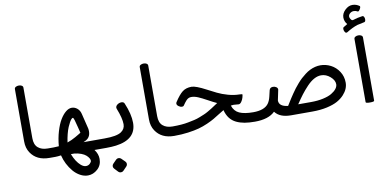

<svg xmlns="http://www.w3.org/2000/svg" viewBox="-93 -1146 3387 1670"><g transform="rotate(-10 1600.5 -311.0)"><path d="M70.8 -179.2V-641.6Q70.8 -653.3 82.3 -659.9Q93.8 -666.5 109.1 -666.5Q124.5 -666.5 135.3 -659.9Q146 -653.3 146 -641.6V-194.8Q146 -137.2 177.5 -110.4Q209 -83.5 263.2 -83.5V0Q150.9 0 98.6 -79.1Q70.8 -120.6 70.8 -179.2Z M520 105.5Q543 125 564 125Q585 125 599.1 111.3Q613.3 97.7 613.3 86.4Q613.3 75.2 605.7 62.7Q598.1 50.3 583.5 37.1Q568.8 23.9 542 13.7Q515.1 3.4 481.4 0H452.1Q479 69.8 520 105.5ZM474.1 -235.8Q452.6 -183.6 440.9 -105Q479.5 -118.2 515.1 -138.7Q525.9 -144.5 545.4 -156.5Q564.9 -168.5 565.9 -168.9Q563 -179.2 553.2 -220.2Q543.5 -261.2 536.1 -284.7Q528.8 -308.1 523.4 -308.1Q518.1 -308.1 510.5 -300.3Q502.9 -292.5 493.4 -275.6Q483.9 -258.8 474.1 -235.8ZM263.2 -83.5H314.9Q337.4 -83.5 360.8 -85.9Q366.7 -155.3 384.5 -215.1Q402.3 -274.9 425.5 -313.5Q448.7 -352.1 475.3 -374Q502 -396 528.6 -396Q555.2 -396 577.1 -377.7Q599.1 -359.4 606.4 -328.1L639.2 -194.3Q641.6 -184.6 641.6 -168.5Q641.6 -110.8 590.8 -89.4Q588.4 -88.9 584.5 -86.4Q580.6 -84 578.1 -83.5H764.6V0H660.6Q690.9 39.6 690.9 84Q690.9 139.6 652.3 174.1Q613.8 208.5 567.4 208.5Q532.7 208.5 499.3 190.2Q465.8 171.9 439.9 141.6Q385.7 77.1 365.7 -4.4Q335.9 0 314.9 0H263.2Q247.6 0 234.6 -12.7Q221.7 -25.4 221.7 -41.5Q221.7 -57.6 234.6 -70.6Q247.6 -83.5 263.2 -83.5Z M764.6 -83.5Q871.6 -83.5 912.1 -110.4Q948.7 -134.8 948.7 -176.8Q948.7 -230 913.1 -319.3Q911.1 -326.2 911.1 -328.1Q911.1 -344.2 927.2 -356Q943.4 -367.7 963.4 -367.7Q983.4 -367.7 989.7 -351.6Q1032.2 -251 1032.2 -174.8Q1032.2 -28.8 851.6 -4.9Q812.5 0 764.6 0Q749 0 736.1 -12.7Q723.1 -25.4 723.1 -41.5Q724.1 -57.6 736.6 -70.6Q749 -83.5 764.6 -83.5ZM801.3 189.9Q792 180.7 792 168Q792 155.3 801.3 146L832 114.7Q840.8 106 854 106Q867.2 106 876 114.7L907.7 146Q917 155.3 917 168Q917 180.7 907.7 189.9L876 222.7Q867.2 231.4 854 231.4Q840.8 231.4 832 222.7Z M1173.3 -179.2V-641.6Q1173.3 -653.3 1184.8 -659.9Q1196.3 -666.5 1211.7 -666.5Q1227.1 -666.5 1237.8 -659.9Q1248.5 -653.3 1248.5 -641.6V-194.8Q1248.5 -137.2 1280 -110.4Q1311.5 -83.5 1365.7 -83.5V0Q1253.4 0 1201.2 -79.1Q1173.3 -120.6 1173.3 -179.2Z M1364.7 -83.5Q1449.7 -83.5 1504.9 -94.7Q1535.6 -100.6 1560.5 -106.2Q1585.4 -111.8 1610.8 -122.1Q1636.2 -132.3 1652.8 -139.2Q1669.4 -146 1691.4 -158.9Q1713.4 -171.9 1723.6 -178.2Q1733.9 -184.6 1754.6 -198.5Q1775.4 -212.4 1782.2 -216.8Q1752.4 -230 1705.6 -255.9Q1658.7 -281.7 1627.7 -294.7Q1596.7 -307.6 1570.8 -307.6H1567.4Q1543.9 -307.6 1524.9 -287.6Q1509.3 -270.5 1491.7 -244.1Q1487.3 -238.3 1474.9 -238.3Q1462.4 -238.3 1447 -249Q1431.6 -259.8 1431.6 -273.4Q1431.6 -278.8 1435.1 -285.2Q1474.6 -346.2 1506.3 -370.6Q1538.1 -395 1586.4 -395Q1624.5 -395 1715.3 -346.7Q1752.9 -326.7 1794.2 -306.4Q1835.4 -286.1 1887 -271.7Q1938.5 -257.3 1987.3 -256.8Q2002 -256.8 2007.1 -255.1Q2012.2 -253.4 2012.2 -249.8Q2012.2 -246.1 2007.1 -226.6Q2002 -207 1990 -190.2Q1978 -173.3 1965.6 -173.3Q1953.1 -173.3 1919.9 -176.8Q1916.5 -176.8 1895.5 -174.3Q1912.1 -123 1956.1 -103.3Q2000 -83.5 2078.1 -83.5V0Q2026.9 0 1987.8 -6.6Q1948.7 -13.2 1915 -29.3Q1847.2 -62 1825.7 -146.5Q1811.5 -138.7 1780.3 -118.9Q1749 -99.1 1726.8 -85.9Q1704.6 -72.8 1664.6 -54.9Q1624.5 -37.1 1585.2 -26.4Q1545.9 -15.6 1488.3 -7.8Q1430.7 0 1365.7 0Q1349.6 0 1336.9 -12.7Q1324.2 -25.4 1324.2 -41.5Q1324.2 -57.6 1336.7 -70.6Q1349.1 -83.5 1364.7 -83.5Z M2587.9 -83.5Q2647 -83.5 2694.8 -94Q2742.7 -104.5 2771.5 -121.6Q2800.3 -138.7 2815.4 -158.4Q2830.6 -178.2 2830.6 -198.2Q2830.6 -233.9 2793.9 -265.6Q2757.3 -297.4 2713.9 -297.4Q2652.3 -297.4 2586.9 -228.5Q2555.2 -194.8 2530 -161.9Q2504.9 -128.9 2474.6 -83.5ZM2078.1 -83.5Q2175.8 -83.5 2212.9 -132.8Q2230 -155.8 2238.8 -193.4L2251.5 -247.6Q2257.8 -271.5 2284.7 -271.5Q2300.8 -271.5 2313.2 -262.9Q2325.7 -254.4 2325.7 -240.7L2306.2 -146.5Q2306.2 -93.8 2385.7 -85Q2390.1 -91.8 2402.6 -112.1Q2415 -132.3 2424.1 -146.2Q2433.1 -160.2 2449 -183.6Q2464.8 -207 2478 -224.1Q2491.2 -241.2 2510.3 -263.4Q2529.3 -285.6 2546.6 -301.5Q2564 -317.4 2585.7 -334Q2607.4 -350.6 2627.9 -360.8Q2675.8 -384.3 2722.9 -384.3Q2770 -384.3 2813.7 -362.1Q2857.4 -339.8 2885.7 -296.4Q2914.1 -252.9 2914.1 -198.2Q2914.1 -142.1 2869.6 -93.3Q2845.2 -66.4 2809.1 -46.1Q2772.9 -25.9 2715.1 -12.9Q2657.2 0 2585.4 0H2396.5Q2298.3 0 2255.9 -56.6Q2199.2 0 2078.1 0Q2062 -1 2049.3 -13.4Q2036.6 -25.9 2036.6 -41.7Q2036.6 -57.6 2049.6 -70.6Q2062.5 -83.5 2078.1 -83.5Z M3055.2 0V-558.1Q3055.2 -569.8 3066.7 -576.7Q3078.1 -583.5 3093.5 -583.5Q3108.9 -583.5 3119.6 -576.7Q3130.4 -569.8 3130.4 -558.1V0Q3130.4 9.3 3092.8 9.3Q3055.2 9.3 3055.2 0ZM2979.5 -674.8Q3001 -687.5 3007.6 -691.9Q3014.2 -696.3 3015.6 -696.8Q2992.2 -723.6 2992.2 -758.8Q2992.2 -793.9 3022.7 -823.5Q3053.2 -853 3087.9 -853Q3122.6 -853 3151.4 -831.5Q3152.8 -830.6 3152.8 -823.7Q3152.8 -816.9 3143.8 -802.5Q3134.8 -788.1 3126.5 -788.1Q3124 -788.1 3122.1 -790Q3108.9 -798.3 3090.6 -798.3Q3072.3 -798.3 3057.6 -786.1Q3043 -773.9 3043 -757.3Q3043 -747.6 3051 -734.9Q3059.1 -722.2 3067.1 -722.2Q3075.2 -722.2 3092 -728.3Q3108.9 -734.4 3157.2 -741.7H3159.7Q3166.5 -741.7 3171.4 -732.2Q3176.3 -722.7 3176.3 -710.9Q3176.3 -690.9 3165.5 -687.5Q3105 -674.8 3101.1 -673.8Q3055.2 -658.7 3003.9 -626.5Q3000 -624 2996.1 -624Q2987.3 -624 2981 -636Q2974.6 -647.9 2974.6 -659.7Q2974.6 -671.4 2979.5 -674.8Z"/></g></svg>

Font: Behdad
Style: Regular
Weight: 400
Designer: Mohammad Saleh Souzanchi
Foundry: http://font-store.ir
Version: Version:1.0.1;RFB:1.2.5;Building:2018-09-04 19:53:52.209180